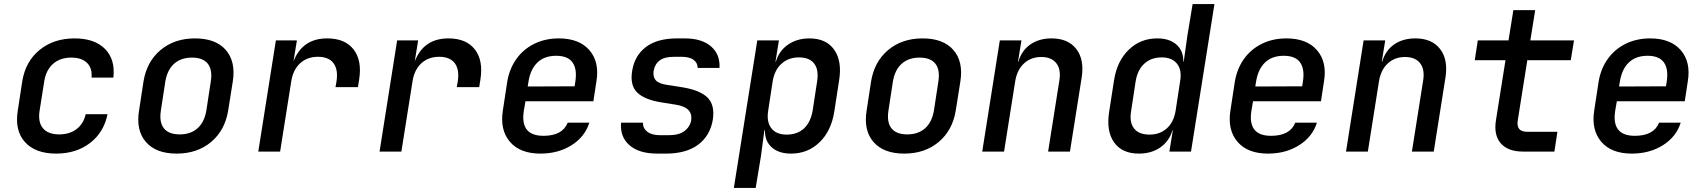

<svg xmlns="http://www.w3.org/2000/svg" viewBox="-20 -750 8440 950"><path d="M258 10Q155 10 103.5 -47Q52 -104 68 -203L90 -347Q106 -446 176 -503Q246 -560 349 -560Q448 -560 499.5 -508Q551 -456 541 -366H433Q437 -413 410.5 -439Q384 -465 333 -465Q278 -465 243 -434.5Q208 -404 199 -348L176 -203Q167 -146 192.5 -115.5Q218 -85 273 -85Q324 -85 358.5 -111Q393 -137 404 -185H512Q494 -95 425.5 -42.5Q357 10 258 10Z M854 10Q752 10 702 -47.5Q652 -105 668 -203L690 -347Q706 -445 774.5 -502.5Q843 -560 945 -560Q1047 -560 1097 -503Q1147 -446 1132 -348L1109 -203Q1093 -105 1024.5 -47.5Q956 10 854 10ZM869 -85Q923 -85 957 -115Q991 -145 1001 -203L1023 -347Q1032 -405 1008 -435Q984 -465 930 -465Q876 -465 842 -435Q808 -405 798 -347L776 -203Q767 -145 791 -115Q815 -85 869 -85Z M1258 0 1345 -550H1449L1432 -446Q1476 -560 1599 -560Q1687 -560 1729.5 -505.5Q1772 -451 1757 -356L1751 -319H1640L1645 -347Q1654 -406 1630 -437.5Q1606 -469 1553 -469Q1500 -469 1465 -437Q1430 -405 1421 -347L1366 0Z M1858 0 1945 -550H2049L2032 -446Q2076 -560 2199 -560Q2287 -560 2329.5 -505.5Q2372 -451 2357 -356L2351 -319H2240L2245 -347Q2254 -406 2230 -437.5Q2206 -469 2153 -469Q2100 -469 2065 -437Q2030 -405 2021 -347L1966 0Z M2654 10Q2553 10 2503 -48.5Q2453 -107 2468 -203L2490 -347Q2501 -411 2535.5 -459Q2570 -507 2624 -533.5Q2678 -560 2745 -560Q2846 -560 2896.5 -501.5Q2947 -443 2931 -347L2916 -249H2580L2572 -203Q2552 -78 2669 -78Q2763 -78 2789 -143H2896Q2874 -73 2808 -31.5Q2742 10 2654 10ZM2595 -347 2591 -322 2823 -323 2827 -348Q2836 -409 2812.5 -441.5Q2789 -474 2732 -474Q2674 -474 2639.5 -441Q2605 -408 2595 -347Z M3232 10Q3142 10 3094.5 -31.5Q3047 -73 3053 -143H3161Q3161 -115 3183 -98Q3205 -81 3247 -81H3289Q3339 -81 3366.5 -101.5Q3394 -122 3400 -155Q3409 -219 3324 -232L3255 -243Q3170 -256 3133 -292Q3096 -328 3108 -400Q3120 -475 3176 -517.5Q3232 -560 3330 -560H3368Q3453 -560 3498.5 -520Q3544 -480 3540 -414H3432Q3432 -439 3411.5 -454Q3391 -469 3353 -469H3315Q3268 -469 3244 -451Q3220 -433 3214 -399Q3210 -369 3225 -352.5Q3240 -336 3280 -330L3351 -319Q3442 -305 3480 -268Q3518 -231 3507 -158Q3494 -79 3435 -34.5Q3376 10 3274 10Z M3611 180 3727 -550H3834L3817 -445H3819Q3835 -499 3879.5 -529.5Q3924 -560 3985 -560Q4068 -560 4107.5 -504Q4147 -448 4132 -353L4108 -198Q4093 -102 4035 -46Q3977 10 3894 10Q3833 10 3798.5 -21Q3764 -52 3765 -105H3762L3745 23L3719 180ZM3872 -84Q3925 -84 3958 -114.5Q3991 -145 4001 -203L4023 -347Q4032 -405 4008.5 -435.5Q3985 -466 3933 -466Q3881 -466 3846.5 -434.5Q3812 -403 3803 -347L3781 -203Q3772 -147 3796.5 -115.5Q3821 -84 3872 -84Z M4454 10Q4352 10 4302 -47.5Q4252 -105 4268 -203L4290 -347Q4306 -445 4374.5 -502.5Q4443 -560 4545 -560Q4647 -560 4697 -503Q4747 -446 4732 -348L4709 -203Q4693 -105 4624.5 -47.5Q4556 10 4454 10ZM4469 -85Q4523 -85 4557 -115Q4591 -145 4601 -203L4623 -347Q4632 -405 4608 -435Q4584 -465 4530 -465Q4476 -465 4442 -435Q4408 -405 4398 -347L4376 -203Q4367 -145 4391 -115Q4415 -85 4469 -85Z M4840 0 4927 -550H5034L5017 -445H5019Q5035 -500 5078 -530Q5121 -560 5183 -560Q5265 -560 5305.5 -507.5Q5346 -455 5332 -366L5274 0H5166L5222 -354Q5230 -408 5206 -438Q5182 -468 5132 -468Q5081 -468 5046.5 -436Q5012 -404 5003 -347L4948 0Z M5615 10Q5532 10 5492.5 -45.5Q5453 -101 5468 -197L5492 -352Q5507 -448 5565 -504Q5623 -560 5706 -560Q5767 -560 5801.5 -529Q5836 -498 5835 -445H5837L5855 -573L5881 -730H5989L5873 0H5766L5783 -105H5781Q5765 -51 5721 -20.5Q5677 10 5615 10ZM5668 -84Q5719 -84 5753.5 -115Q5788 -146 5797 -203L5819 -347Q5829 -403 5804 -434.5Q5779 -466 5728 -466Q5676 -466 5642 -435Q5608 -404 5599 -347L5577 -203Q5567 -145 5591 -114.5Q5615 -84 5668 -84Z M6254 10Q6153 10 6103 -48.5Q6053 -107 6068 -203L6090 -347Q6101 -411 6135.5 -459Q6170 -507 6224 -533.5Q6278 -560 6345 -560Q6446 -560 6496.5 -501.5Q6547 -443 6531 -347L6516 -249H6180L6172 -203Q6152 -78 6269 -78Q6363 -78 6389 -143H6496Q6474 -73 6408 -31.5Q6342 10 6254 10ZM6195 -347 6191 -322 6423 -323 6427 -348Q6436 -409 6412.5 -441.5Q6389 -474 6332 -474Q6274 -474 6239.5 -441Q6205 -408 6195 -347Z M6640 0 6727 -550H6834L6817 -445H6819Q6835 -500 6878 -530Q6921 -560 6983 -560Q7065 -560 7105.5 -507.5Q7146 -455 7132 -366L7074 0H6966L7022 -354Q7030 -408 7006 -438Q6982 -468 6932 -468Q6881 -468 6846.5 -436Q6812 -404 6803 -347L6748 0Z M7516 0Q7441 0 7405.5 -41Q7370 -82 7382 -156L7429 -452H7277L7292 -550H7444L7468 -700H7576L7552 -550H7768L7752 -452H7537L7490 -156Q7480 -98 7536 -98H7686L7671 0Z M8054 10Q7953 10 7903 -48.5Q7853 -107 7868 -203L7890 -347Q7901 -411 7935.5 -459Q7970 -507 8024 -533.5Q8078 -560 8145 -560Q8246 -560 8296.5 -501.5Q8347 -443 8331 -347L8316 -249H7980L7972 -203Q7952 -78 8069 -78Q8163 -78 8189 -143H8296Q8274 -73 8208 -31.5Q8142 10 8054 10ZM7995 -347 7991 -322 8223 -323 8227 -348Q8236 -409 8212.5 -441.5Q8189 -474 8132 -474Q8074 -474 8039.5 -441Q8005 -408 7995 -347Z"/></svg>

Font: NKDuy Mono SemiBold
Style: Italic
Weight: 600
Italic angle: -9°
Monospace: yes
Designer: NKDuy
Foundry: NKDuy
Version: Version 2.251; ttfautohint (v1.8.4.7-5d5b)